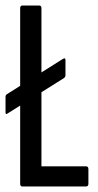

<svg xmlns="http://www.w3.org/2000/svg" viewBox="-23 -675 354 695"><path d="M4 -264Q-3 -259 -3 -268V-324Q-3 -331 2 -334L205 -462Q214 -467 214 -458V-403Q214 -396 208 -392ZM58 0Q50 0 50 -10V-645Q50 -655 58 -655H119Q127 -655 127 -645V-73H288Q297 -73 297 -63V-10Q297 0 288 0Z"/></svg>

Font: Sofia Sans Extra Condensed Medium
Style: Regular
Weight: 500
Version: Version 4.100